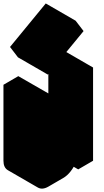

<svg xmlns="http://www.w3.org/2000/svg" viewBox="-63 -1041 603 1112"><path d="M130 -450 217 -500V-60L390 -160V-600L476 -650V-110L390 -60V-160Q390 -134 378 -104Q366 -74 346 -48.5Q326 -23 303 -10L217 40Q182 60 156 45Q130 30 130 -10ZM168 -669 375 -921 421 -861 214 -609ZM390 -160V-60L217 -160V-260ZM476 -650 390 -600 217 -700 303 -750ZM390 -600V-160L217 -260V-700ZM217 -500 130 -450 -43 -550 43 -600ZM390 -160 217 -60 43 -160 217 -260ZM375 -921 168 -669 -5 -769 202 -1021ZM168 -669 214 -609 41 -709 -5 -769ZM130 -450V-10Q130 30 156 45L-17 -55Q-43 -70 -43 -110V-550Z"/></svg>

Font: Nabla Normal
Style: Regular
Weight: 400
Designer: Arthur Reinders Folmer
Version: Version 1.000